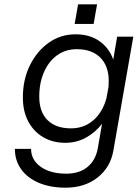

<svg xmlns="http://www.w3.org/2000/svg" viewBox="-20 -670 638 890"><path d="M342 -650H430L414 -559H326ZM598 -500 505 31Q491 107 431.5 153.5Q372 200 284 200Q213 200 160 177.5Q107 155 78 114.5Q49 74 49 20H124Q124 71 168.5 103Q213 135 287 135Q348 135 385.5 104Q423 73 433 19L453 -96Q421 -55 377.5 -31.5Q334 -8 283 -8Q224 -8 179.5 -34.5Q135 -61 110.5 -108Q86 -155 86 -218Q86 -301 118.5 -367Q151 -433 206 -472Q261 -511 330 -511Q395 -511 440 -480Q485 -449 505 -394L523 -500ZM162 -222Q162 -151 200.5 -113Q239 -75 309 -75Q369 -75 412 -112Q455 -149 473 -213L483 -267Q484 -281 484 -295Q484 -364 445 -403Q406 -442 336 -442Q284 -442 245 -414Q206 -386 184 -336Q162 -286 162 -222Z"/></svg>

Font: Overused Grotesk
Style: Italic
Weight: 400
Italic angle: -10°
Version: Version 0.003